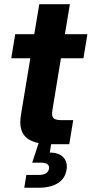

<svg xmlns="http://www.w3.org/2000/svg" viewBox="-20 -676 430 900"><path d="M389.6 -515.6 371.1 -402.8H265.6L225.6 -159.2Q221.2 -132.8 230.2 -122.8Q239.3 -112.8 268.1 -112.8H323.2L304.7 0H221.2Q135.7 0 101.1 -33.2Q66.4 -66.4 78.1 -136.7L122.1 -402.8H32.7L51.3 -515.6H140.6L164.1 -656.2H307.6L284.2 -515.6ZM93.8 204.1 103.5 144H161.1Q204.6 144 209.5 115.2Q214.4 86.4 170.9 86.4H130.9L166.5 -21.5H223.6L219.7 0L213.4 39.1Q257.3 39.6 277.6 62Q297.9 84.5 292 119.6Q285.2 161.6 250.7 182.9Q216.3 204.1 161.6 204.1Z"/></svg>

Font: Inter Display
Style: Bold Italic
Weight: 700
Italic angle: -9.39999°
Designer: Rasmus Andersson
Foundry: rsms
Version: Version 4.000;git-a52131595